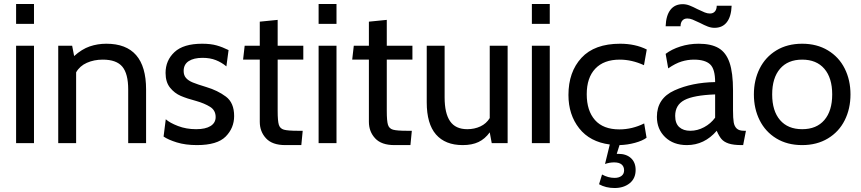

<svg xmlns="http://www.w3.org/2000/svg" viewBox="-20 -720 4331 966"><path d="M61 -700H151V-600H61ZM61 -490H151V0H61Z M273 -490H343L353 -438Q392 -473 431.5 -486.5Q471 -500 515 -500Q715 -500 715 -270V0H625V-270Q625 -349 595.5 -384.5Q566 -420 497 -420Q453 -420 417 -404Q381 -388 363 -356V0H273Z M803 -33 814 -120Q834 -102 875.5 -86Q917 -70 967 -70Q1014 -70 1039.5 -86Q1065 -102 1065 -131Q1065 -165 1037 -182.5Q1009 -200 967 -212Q921 -224 889.5 -237.5Q858 -251 835.5 -279Q813 -307 813 -353Q813 -416 858 -458Q903 -500 997 -500Q1040 -500 1070 -491.5Q1100 -483 1130 -468L1119 -386Q1095 -406 1066 -417.5Q1037 -429 999 -429Q955 -429 929.5 -412.5Q904 -396 904 -363Q904 -341 916 -327.5Q928 -314 950 -305Q972 -296 1018 -282Q1075 -265 1116.5 -234Q1158 -203 1158 -136Q1158 -76 1115.5 -33Q1073 10 971 10Q913 10 869.5 -3.5Q826 -17 803 -33Z M1287 -107V-420H1203L1211 -490H1287V-611L1377 -620V-490H1506V-420H1377V-162Q1377 -111 1383 -92Q1389 -73 1408.5 -67.5Q1428 -62 1480 -62H1503L1496 10H1415Q1350 10 1318.5 -24Q1287 -58 1287 -107Z M1583 -700H1673V-600H1583ZM1583 -490H1673V0H1583Z M1836 -107V-420H1752L1760 -490H1836V-611L1926 -620V-490H2055V-420H1926V-162Q1926 -111 1932 -92Q1938 -73 1957.5 -67.5Q1977 -62 2029 -62H2052L2045 10H1964Q1899 10 1867.5 -24Q1836 -58 1836 -107Z M2127 -205V-490H2217V-230Q2217 -150 2244.5 -110Q2272 -70 2331 -70Q2367 -70 2397 -84Q2427 -98 2444 -126V-490H2534V0H2454L2444 -54Q2420 -21 2387.5 -5.5Q2355 10 2308 10Q2220 10 2173.5 -43.5Q2127 -97 2127 -205Z M2656 -700H2746V-600H2656ZM2656 -490H2746V0H2656Z M3097 10 3083 54H3091Q3131 54 3154.5 75.5Q3178 97 3178 135Q3178 178 3148 202Q3118 226 3072 226Q3028 226 2994 207L3009 158Q3040 175 3072 175Q3094 175 3107 165Q3120 155 3120 137Q3120 118 3107.5 107.5Q3095 97 3070 97Q3047 97 3024 105L3048 7Q2948 -6 2894 -74.5Q2840 -143 2840 -242Q2840 -358 2905.5 -429Q2971 -500 3100 -500Q3176 -500 3234 -471L3220 -392Q3159 -420 3098 -420Q3018 -420 2975 -374.5Q2932 -329 2932 -246Q2932 -163 2973.5 -116Q3015 -69 3096 -69Q3161 -69 3221 -99L3233 -27Q3213 -12 3175 -1.5Q3137 9 3097 10Z M3285 -132Q3285 -225 3373 -265Q3461 -305 3578 -307Q3578 -373 3552.5 -396.5Q3527 -420 3471 -420Q3440 -420 3409 -410.5Q3378 -401 3342 -376L3329 -449Q3359 -472 3403 -486Q3447 -500 3495 -500Q3558 -500 3595.5 -478Q3633 -456 3650.5 -405Q3668 -354 3668 -265V-165Q3668 -125 3671.5 -104.5Q3675 -84 3687 -73Q3699 -62 3724 -62H3733L3719 10H3712Q3670 10 3646 2Q3622 -6 3609.5 -21Q3597 -36 3586 -62Q3524 10 3436 10Q3368 10 3326.5 -30Q3285 -70 3285 -132ZM3578 -128V-245Q3470 -241 3423.5 -216.5Q3377 -192 3377 -137Q3377 -99 3397.5 -80.5Q3418 -62 3453 -62Q3489 -62 3522.5 -80Q3556 -98 3578 -128ZM3501 -605Q3478 -616 3464.5 -621.5Q3451 -627 3438 -627Q3422 -627 3413 -616.5Q3404 -606 3404 -588H3329Q3331 -642 3353 -670.5Q3375 -699 3415 -699Q3432 -699 3449 -692.5Q3466 -686 3489 -674Q3512 -663 3525.5 -657.5Q3539 -652 3552 -652Q3568 -652 3577 -662.5Q3586 -673 3586 -691H3661Q3659 -637 3637 -608.5Q3615 -580 3575 -580Q3558 -580 3541 -586.5Q3524 -593 3501 -605Z M3773 -245Q3773 -317 3802 -375Q3831 -433 3886 -466.5Q3941 -500 4016 -500Q4090 -500 4145.5 -466.5Q4201 -433 4230 -375Q4259 -317 4259 -245Q4259 -173 4230 -115Q4201 -57 4145.5 -23.5Q4090 10 4016 10Q3941 10 3886 -23.5Q3831 -57 3802 -115Q3773 -173 3773 -245ZM4167 -245Q4167 -328 4127.5 -374Q4088 -420 4016 -420Q3944 -420 3904.5 -374Q3865 -328 3865 -245Q3865 -162 3904.5 -116Q3944 -70 4016 -70Q4088 -70 4127.5 -116Q4167 -162 4167 -245Z"/></svg>

Font: Cabin
Style: Regular
Weight: 400
Designer: Pablo Impallari
Foundry: Pablo Impallari. http://www.impallari.com Igino Marini. http://www.ikern.com
Version: Version 2.001